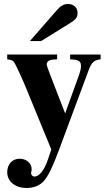

<svg xmlns="http://www.w3.org/2000/svg" viewBox="-20 -733 540 958"><path d="M129 -528H185L327 -616C359 -636 367 -646 367 -669C367 -695 348 -713 319 -713C299 -713 283 -704 266 -685ZM482 -461H330V-437C373 -435 384 -428 384 -404C384 -392 382 -381 373 -355L305 -167L233 -353C222 -381 213 -407 213 -411C213 -426 224 -434 249 -436L265 -437V-461H16V-437C38 -434 44 -431 50 -423C59 -411 97 -327 117 -277L236 13L218 66C201 116 176 148 152 148C143 148 135 140 135 131C135 131 135 128 136 125C137 120 138 115 138 111C138 82 112 59 78 59C40 59 16 88 16 126C16 173 56 205 113 205C147 205 176 194 197 172C218 149 239 110 274 16L422 -382C438 -425 451 -433 482 -437Z"/></svg>

Font: XITS Math
Style: Bold
Weight: 700
Designer: MicroPress Inc., with final additions and corrections provided by Coen Hoffman, Elsevier (retired)
Version: Version 1.105